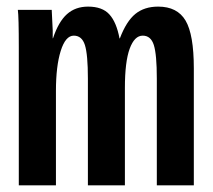

<svg xmlns="http://www.w3.org/2000/svg" viewBox="-20 -558 640 578"><path d="M244.6 0V-321.3Q244.6 -394 235.6 -422.4Q226.6 -450.7 202.1 -450.7Q177.2 -450.7 162.8 -404.8Q148.4 -358.9 148.4 -284.2V0H36.6V-415.5Q36.6 -507.8 33.7 -528.3H135.7L138.7 -466.3V-442.9H139.6Q156.2 -492.7 181.6 -515.4Q207 -538.1 245.1 -538.1Q288.1 -538.1 309.3 -514.6Q330.6 -491.2 339.8 -442.4H340.8Q360.4 -494.1 387.5 -516.1Q414.6 -538.1 456.1 -538.1Q513.7 -538.1 538.6 -496.1Q563.5 -454.1 563.5 -352.1V0H452.1V-321.3Q452.1 -394 443.1 -422.4Q434.1 -450.7 409.7 -450.7Q384.8 -450.7 370.4 -411.4Q356 -372.1 356 -293.5V0Z"/></svg>

Font: Liberation Mono
Style: Bold
Weight: 700
Monospace: yes
Designer: Steve Matteson
Foundry: Ascender Corporation
Version: Version 2.1.5